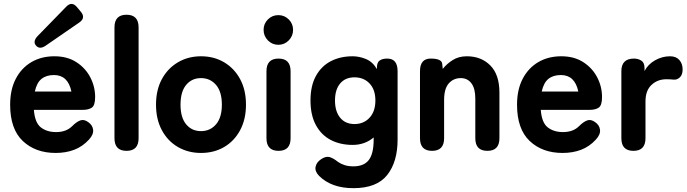

<svg xmlns="http://www.w3.org/2000/svg" viewBox="-20 -788 3591 1003"><path d="M271 11Q165 11 99 -51.5Q33 -114 33 -241Q33 -320 62.5 -376.5Q92 -433 144 -463.5Q196 -494 264 -494Q332 -494 379.5 -463Q427 -432 452 -383.5Q477 -335 477 -281Q477 -238 460 -226Q443 -214 411 -214H157Q162 -147 193.5 -122.5Q225 -98 273 -98Q326 -98 357 -129Q380 -152 399.5 -159Q419 -166 441 -150Q464 -134 466.5 -109.5Q469 -85 445 -59Q411 -22 367.5 -5.5Q324 11 271 11ZM162 -310H353Q335 -396 262 -396Q222 -396 197 -376Q172 -356 162 -310ZM218 -549Q187 -528 168 -550Q150 -571 176 -599L326 -753Q355 -783 382 -751L402 -727Q429 -695 395 -671Z M641 0Q578 0 578 -66V-645Q578 -711 641 -711Q704 -711 704 -645V-66Q704 0 641 0Z M1030 11Q963 11 909.5 -20Q856 -51 825.5 -108Q795 -165 795 -241Q795 -318 825.5 -374.5Q856 -431 909.5 -462.5Q963 -494 1030 -494Q1098 -494 1151 -462.5Q1204 -431 1234.5 -374.5Q1265 -318 1265 -241Q1265 -165 1234.5 -108Q1204 -51 1151 -20Q1098 11 1030 11ZM1030 -103Q1078 -103 1108.5 -138.5Q1139 -174 1139 -241Q1139 -309 1108.5 -344.5Q1078 -380 1030 -380Q982 -380 952.5 -344.5Q923 -309 923 -241Q923 -174 952.5 -138.5Q982 -103 1030 -103Z M1435 0Q1372 0 1372 -66V-416Q1372 -482 1435 -482Q1498 -482 1498 -416V-66Q1498 0 1435 0ZM1434 -554Q1402 -554 1379.5 -577Q1357 -600 1357 -632Q1357 -664 1379.5 -686.5Q1402 -709 1434 -709Q1466 -709 1488.5 -686.5Q1511 -664 1511 -632Q1511 -600 1488.5 -577Q1466 -554 1434 -554Z M1826 195Q1712 195 1647 131Q1624 107 1628.5 83.5Q1633 60 1657 44Q1682 27 1701.5 32.5Q1721 38 1746 58Q1762 69 1781.5 75Q1801 81 1826 81Q1881 81 1906.5 48Q1932 15 1932 -59V-70Q1886 -31 1822 -31Q1758 -31 1708.5 -56.5Q1659 -82 1630.5 -134Q1602 -186 1602 -263Q1602 -340 1630.5 -391.5Q1659 -443 1708.5 -468.5Q1758 -494 1822 -494Q1857 -494 1892 -479.5Q1927 -465 1949 -427V-435Q1949 -462 1963.5 -472Q1978 -482 2003 -482Q2057 -482 2057 -416V-59Q2057 58 2002.5 126.5Q1948 195 1826 195ZM1832 -140Q1880 -140 1910.5 -173Q1941 -206 1941 -263Q1941 -320 1910.5 -352Q1880 -384 1832 -384Q1784 -384 1757 -352Q1730 -320 1730 -263Q1730 -206 1757 -173Q1784 -140 1832 -140Z M2237 0Q2174 0 2174 -66V-416Q2174 -482 2230 -482Q2287 -482 2290 -455L2293 -428Q2313 -454 2344.5 -474Q2376 -494 2419 -494Q2494 -494 2541.5 -446Q2589 -398 2589 -304V-66Q2589 0 2526 0Q2463 0 2463 -66V-273Q2463 -326 2442.5 -353Q2422 -380 2387 -380Q2349 -380 2324.5 -352.5Q2300 -325 2300 -266V-66Q2300 0 2237 0Z M2919 11Q2813 11 2747 -51.5Q2681 -114 2681 -241Q2681 -320 2710.5 -376.5Q2740 -433 2792 -463.5Q2844 -494 2912 -494Q2980 -494 3027.5 -463Q3075 -432 3100 -383.5Q3125 -335 3125 -281Q3125 -238 3108 -226Q3091 -214 3059 -214H2805Q2810 -147 2841.5 -122.5Q2873 -98 2921 -98Q2974 -98 3005 -129Q3028 -152 3047.5 -159Q3067 -166 3089 -150Q3112 -134 3114.5 -109.5Q3117 -85 3093 -59Q3059 -22 3015.5 -5.5Q2972 11 2919 11ZM2810 -310H3001Q2983 -396 2910 -396Q2870 -396 2845 -376Q2820 -356 2810 -310Z M3289 0Q3226 0 3226 -66V-416Q3226 -482 3292 -482Q3313 -482 3330 -471.5Q3347 -461 3347 -432V-417Q3365 -452 3402 -473Q3439 -494 3480 -494Q3512 -494 3529 -474.5Q3546 -455 3546 -425Q3546 -397 3531 -383.5Q3516 -370 3499 -372Q3491 -373 3481.5 -373.5Q3472 -374 3461 -374Q3415 -374 3383.5 -344.5Q3352 -315 3352 -258V-66Q3352 0 3289 0Z"/></svg>

Font: Zen Maru Gothic Black
Style: Regular
Weight: 900
Designer: Yoshimichi Ohira
Foundry: Positype
Version: Version 1.001